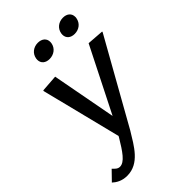

<svg xmlns="http://www.w3.org/2000/svg" viewBox="-316 -805 1095 1095"><g transform="rotate(-45 231.0 -258.0)"><path d="M140.8 -650C140 -646.7 140 -643.3 140 -640C140 -610.8 161.7 -593.3 193.3 -593.3C228.3 -593.3 258.3 -615 264.2 -650C265 -653.3 265 -656.7 265 -660C265 -689.2 242.5 -706.7 210.8 -706.7C175.8 -706.7 146.7 -685 140.8 -650ZM343.3 -650C342.5 -646.7 342.5 -643.3 342.5 -640C342.5 -610.8 364.2 -593.3 395.8 -593.3C430.8 -593.3 460 -615 465.8 -650C466.7 -653.3 466.7 -656.7 466.7 -660C466.7 -689.2 445 -706.7 413.3 -706.7C378.3 -706.7 349.2 -685 343.3 -650ZM40 -487.5 160.8 -5 156.7 2.5C113.3 75 80 125 42.5 125C24.2 125 13.3 111.7 0.8 99.2L-54.2 155.8C-35.8 172.5 -8.3 190.8 35.8 190.8C134.2 190.8 182.5 97.5 230 20L515 -487.5L515.8 -492.5L414.2 -500L217.5 -110L144.2 -500L40.8 -492.5Z"/></g></svg>

Font: Boon Medium
Style: Italic
Weight: 500
Italic angle: -9°
Designer: Sungsit Sawaiwan
Foundry: FontUni
Version: Version 3.0